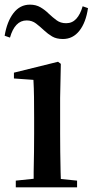

<svg xmlns="http://www.w3.org/2000/svg" viewBox="-27 -807 399 827"><path d="M41 0V-29L118 -37Q118 -50 118 -67Q119 -108 119.5 -153Q120 -198 120 -232V-300Q120 -350 119.5 -388.5Q119 -427 117 -463L33 -469V-494L223 -541L235 -532L232 -385V-232Q232 -198 232.5 -153Q233 -108 234 -67Q234 -50 235 -36L305 -29V0ZM-7 -653Q3 -714 31 -750.5Q59 -787 102 -787Q128 -787 147.5 -775.5Q167 -764 182 -749Q200 -732 217 -719.5Q234 -707 258 -707Q284 -707 301.5 -726Q319 -745 329 -780L352 -772Q343 -710 315 -674.5Q287 -639 244 -639Q216 -639 197.5 -650Q179 -661 163 -676Q146 -692 128.5 -705.5Q111 -719 88 -719Q62 -719 44 -700Q26 -681 16 -645Z"/></svg>

Font: Early Summer Mincho SemiBold
Style: Regular
Weight: 600
Designer: GuiWonder
Version: Version 1.002